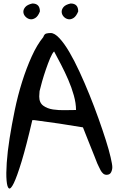

<svg xmlns="http://www.w3.org/2000/svg" viewBox="-20 -1072 710 1111"><path d="M230.5 -857.4Q236.3 -875 247.6 -877.9Q258.8 -880.9 273.4 -880.9Q295.9 -880.9 323.7 -851.1Q351.6 -821.3 380.9 -771.5Q410.2 -721.7 439.9 -657.2Q469.7 -592.8 497.6 -523.9Q525.4 -455.1 549.8 -386.7Q574.2 -318.4 592.3 -261.2Q610.4 -204.1 620.1 -162.1Q629.9 -120.1 629.9 -104.5Q629.9 -88.9 622.6 -74.7Q615.2 -60.5 596.7 -60.5Q585 -60.5 576.7 -67.9Q568.4 -75.2 562.5 -85.9Q556.6 -96.7 551.8 -107.4Q546.9 -118.2 543 -126Q539.1 -136.7 526.9 -167Q514.6 -197.3 501.5 -230.5Q488.3 -263.7 476.6 -293Q464.8 -322.3 460 -335Q391.6 -346.7 322.8 -356.9Q253.9 -367.2 177.7 -377H167Q131.8 -225.6 105 -137.7Q78.1 -49.8 60.1 -12.7Q42 24.4 31.7 18.1Q21.5 11.7 18.1 -26.9Q14.6 -65.4 19 -129.9Q23.4 -194.3 35.6 -272Q47.9 -349.6 65.4 -434.6Q83 -519.5 107.9 -598.6Q132.8 -677.7 163.6 -745.6Q194.3 -813.5 230.5 -857.4ZM207 -513.7Q207 -477.5 230.5 -460.4Q253.9 -443.4 287.1 -438.5Q320.3 -433.6 356.9 -434.6Q393.6 -435.5 419.9 -435.5Q419.9 -474.6 407.2 -520Q394.5 -565.4 375 -610.4Q355.5 -655.3 333.5 -697.8Q311.5 -740.2 293 -774.4Q282.2 -763.7 270 -734.9Q257.8 -706.1 245.6 -670.4Q233.4 -634.8 223.6 -600.6Q213.9 -566.4 209 -544.9Q209 -542 208 -529.8Q207 -517.6 207 -513.7ZM167 -1051.8Q210.9 -1051.8 210.9 -1005.9Q200.2 -977.5 184.1 -967.8Q168 -958 153.3 -960.9Q138.7 -963.9 127.4 -975.6Q116.2 -987.3 115.2 -1002Q114.3 -1016.6 126 -1030.8Q137.7 -1044.9 167 -1051.8ZM388.7 -1051.8Q432.6 -1051.8 432.6 -1005.9Q420.9 -977.5 405.3 -967.8Q389.6 -958 374.5 -960.9Q359.4 -963.9 348.6 -975.6Q337.9 -987.3 336.9 -1002Q335.9 -1016.6 347.2 -1030.8Q358.4 -1044.9 388.7 -1051.8Z"/></svg>

Font: Gloria Hallelujah
Style: Regular
Weight: 400
Designer: Kimberly Geswein
Foundry: Kimberly Geswein
Version: Version 1.004 2010